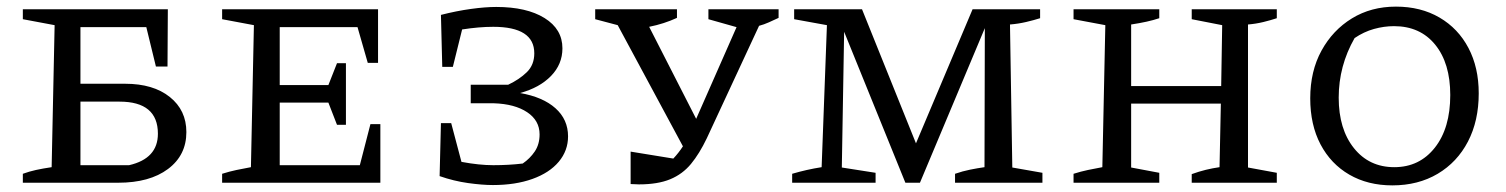

<svg xmlns="http://www.w3.org/2000/svg" viewBox="-20 -552 4548 580"><path d="M49 0V-27Q68 -34 88.5 -38.5Q109 -43 136 -47L145 -476L49 -494V-524H487L486 -351H451L422 -470H223V-299H358Q443 -299 493 -259Q543 -219 543 -153Q543 -83 487.5 -41.5Q432 0 337 0ZM223 -53H370Q457 -73 457 -148Q457 -245 341 -245H223Z M1099 -177H1129V0H651V-27Q673 -34 694.5 -38.5Q716 -43 738 -47L747 -476L651 -494V-524H1122V-362H1091L1060 -470H825V-295H972L998 -361H1025V-175H998L972 -242H825V-53H1067Z M1308 -20 1312 -180H1343L1374 -63Q1401 -58 1425 -55.5Q1449 -53 1470 -53Q1517 -53 1559 -58Q1581 -73 1595.5 -94.5Q1610 -116 1610 -146Q1610 -188 1572.5 -213Q1535 -238 1472 -240H1402V-296H1515Q1549 -312 1571.5 -334Q1594 -356 1594 -391Q1594 -471 1470 -471Q1427 -471 1376 -463L1348 -350H1316L1312 -507Q1359 -519 1402.5 -525Q1446 -531 1479 -531Q1571 -531 1625 -497.5Q1679 -464 1679 -406Q1679 -358 1644.5 -322.5Q1610 -287 1551 -271Q1620 -259 1658 -225Q1696 -191 1696 -140Q1696 -97 1668 -63.5Q1640 -30 1588.5 -11.5Q1537 7 1469 7Q1437 7 1394 1Q1351 -5 1308 -20Z M1885 4V-94L2014 -73Q2030 -90 2043 -110L1846 -476L1778 -494V-524H2025V-498Q1986 -480 1941 -471L2083 -193L2205 -470L2120 -494V-524H2332V-498Q2317 -491 2302.5 -484.5Q2288 -478 2273 -474L2115 -134Q2093 -88 2067.5 -57Q2042 -26 2004.5 -10.5Q1967 5 1910 5Q1904 5 1898 4.5Q1892 4 1885 4Z M3038 -46 3129 -30V0H2865V-27Q2888 -35 2910.5 -39.5Q2933 -44 2954 -47L2955 -467L2759 0H2715L2530 -456L2523 -46L2625 -30V0H2373V-27Q2417 -40 2462 -47L2478 -476L2379 -494V-524H2584L2747 -119L2918 -524H3122V-497Q3103 -491 3079.5 -485.5Q3056 -480 3031 -478Z M3223 0V-27Q3245 -34 3266.5 -38.5Q3288 -43 3310 -47L3319 -476L3223 -494V-524H3482V-497Q3464 -491 3443.5 -486.5Q3423 -482 3397 -478V-292H3669L3672 -476L3580 -494V-524H3837V-497Q3819 -491 3796.5 -485.5Q3774 -480 3750 -478V-46L3837 -30V0H3580V-26Q3602 -34 3622.5 -39Q3643 -44 3664 -47L3668 -239H3397V-46L3482 -30V0Z M4186 8Q4112 8 4056 -24.5Q4000 -57 3969 -116Q3938 -175 3938 -255Q3938 -337 3972 -399Q4006 -461 4064 -496.5Q4122 -532 4197 -532Q4272 -532 4328.5 -499Q4385 -466 4416 -407Q4447 -348 4447 -270Q4447 -187 4414.5 -124.5Q4382 -62 4323 -27Q4264 8 4186 8ZM4192 -47Q4268 -47 4314.5 -106Q4361 -165 4361 -265Q4361 -361 4315.5 -417Q4270 -473 4191 -473Q4161 -473 4130.5 -464.5Q4100 -456 4072 -437Q4024 -353 4024 -257Q4024 -162 4070 -104.5Q4116 -47 4192 -47Z"/></svg>

Font: Piazzolla SC
Style: Regular
Weight: 400
Designer: Juan Pablo del Peral
Foundry: Huerta Tipografica
Version: Version 1.330